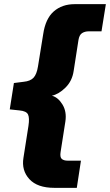

<svg xmlns="http://www.w3.org/2000/svg" viewBox="-20 -725 530 925"><path d="M242 180Q160 180 121.5 138Q83 96 93 35L117 -118Q123 -157 115 -173.5Q107 -190 74 -193L27 -198L47 -325L94 -331Q126 -334 141.5 -350.5Q157 -367 163 -405L188 -560Q199 -635 239 -670Q279 -705 340 -705H490L469 -574H407Q389 -574 375.5 -565.5Q362 -557 358 -532L335 -384Q328 -335 295.5 -303Q263 -271 230 -264Q260 -256 281 -221.5Q302 -187 295 -140L272 7Q268 32 277.5 40.5Q287 49 306 49H370L350 180Z"/></svg>

Font: Winston ExtraBold
Style: Italic
Weight: 800
Italic angle: -9°
Designer: Original fonts by Vernon Adams / Changes by Cristiano Sobral
Foundry: Original fonts by Vernon Adams / Changes by Cristiano Sobral
Version: Version 2.503;July 17, 2020;FontCreator 13.0.0.2655 64-bit